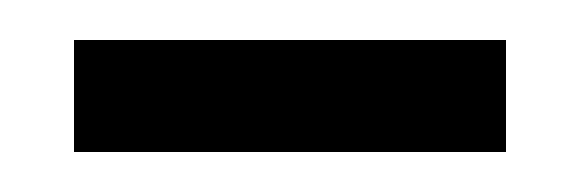

<svg xmlns="http://www.w3.org/2000/svg" viewBox="-20 2 290 96"><path d="M17 78V22H233V78Z"/></svg>

Font: Inconsolata UltraCondensed
Style: Regular
Weight: 400
Width: 1
Monospace: yes
Designer: Raph Levien, Cyreal, Brenton Simpson
Foundry: Raph Levien, Cyreal, Google
Version: Version 3.001; ttfautohint (v1.8.2.53-6de2)